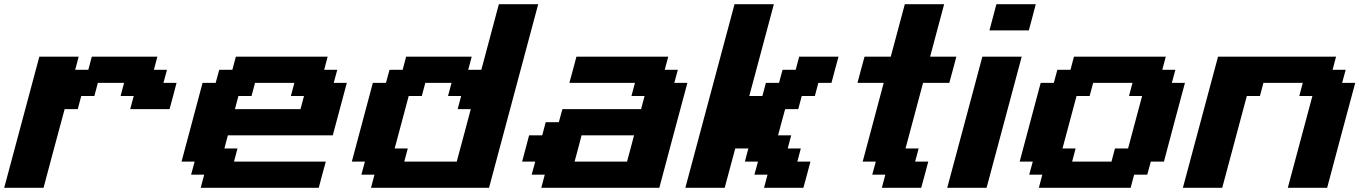

<svg xmlns="http://www.w3.org/2000/svg" viewBox="-20 -895 6478 915"><path d="M0 0H187.5Q204.1 -62.5 237.5 -187.5Q271 -312.5 288.1 -375H350.6L367.2 -437.5H429.7L446.3 -500H571.3L554.7 -437.5H617.2L600.6 -375H788.1Q793.9 -395.5 804.9 -437.3Q815.9 -479 821.3 -500H758.8L775.9 -562.5H713.4L730 -625H417.5L400.9 -562.5H338.4L355 -625H167.5Q139.6 -520.5 83.7 -312.3Q27.8 -104 0 0Z M936.5 0H1499Q1504.4 -21 1515.6 -62.5Q1526.9 -104 1532.7 -125H1095.2L1111.8 -187.5H1049.3L1065.9 -250H1565.9Q1577.1 -292 1599.4 -375.2Q1621.6 -458.5 1632.8 -500H1570.3L1587.4 -562.5H1524.9L1541.5 -625H1104L1087.4 -562.5H1024.9L1007.8 -500H945.3Q928.7 -437.5 895.3 -312.5Q861.8 -187.5 845.2 -125H907.7L890.6 -62.5H953.1ZM1412.1 -375H1099.6L1116.2 -437.5H1178.7L1195.3 -500H1382.8L1366.2 -437.5H1428.7Z M1748 0H2310.5Q2349.6 -146 2427.7 -437.5Q2505.9 -729 2544.9 -875H2357.4L2273.9 -562.5H2211.4L2228 -625H1915.5L1898.9 -562.5H1836.4L1819.3 -500H1756.8Q1740.2 -437.5 1706.8 -312.5Q1673.3 -187.5 1656.7 -125H1719.2L1702.1 -62.5H1764.6ZM2156.7 -125H1906.7L1923.3 -187.5H1860.8Q1872.1 -229 1894.3 -312.3Q1916.5 -395.5 1927.7 -437.5H1990.2L2006.8 -500H2131.8L2115.2 -437.5H2177.7L2161.1 -375H2223.6Q2212.4 -333 2190.2 -249.8Q2168 -166.5 2156.7 -125Z M2559.6 0H3122.1Q3144 -83 3188.7 -250Q3233.4 -417 3255.9 -500H3193.4L3210.4 -562.5H3147.9L3164.6 -625H2727.1Q2721.7 -604 2710.4 -562.3Q2699.2 -520.5 2693.4 -500H3005.9L2989.3 -437.5H3051.8L3035.2 -375H2660.2L2643.1 -312.5H2580.6L2564 -250H2501.5Q2496.1 -229 2484.9 -187.3Q2473.6 -145.5 2468.3 -125H2530.8L2513.7 -62.5H2576.2ZM2968.3 -125H2718.3Q2724.1 -145.5 2735.1 -187.3Q2746.1 -229 2751.5 -250H3001.5Q2996.1 -229 2985.1 -187.3Q2974.1 -145.5 2968.3 -125Z M3621.1 0H3808.6Q3814.5 -21 3825.7 -62.5Q3836.9 -104 3842.3 -125H3779.8L3796.4 -187.5H3733.9L3750.5 -250H3688Q3693.4 -270.5 3704.6 -312.3Q3715.8 -354 3721.7 -375H3784.2L3800.8 -437.5H3863.3L3879.9 -500H3942.4Q3947.8 -520.5 3959 -562.3Q3970.2 -604 3976.1 -625H3788.6L3772 -562.5H3709.5L3692.4 -500H3629.9L3613.3 -437.5H3550.8L3668 -875H3480.5Q3441.4 -729 3363.3 -437.5Q3285.2 -146 3246.1 0H3433.6L3483.9 -187.5H3546.4L3529.8 -125H3592.3L3575.2 -62.5H3637.7Z M4182.6 0H4370.1Q4376 -21 4387.2 -62.5Q4398.4 -104 4403.8 -125H4341.3L4357.9 -187.5H4295.4L4378.9 -500H4503.9Q4509.8 -520.5 4521 -562.3Q4532.2 -604 4537.6 -625H4412.6Q4423.8 -667 4446 -750Q4468.3 -833 4479.5 -875H4292Q4280.8 -833 4258.5 -750Q4236.3 -667 4225.1 -625H4100.1Q4094.2 -604 4083 -562.3Q4071.8 -520.5 4066.4 -500H4191.4Q4174.8 -437.5 4141.4 -312.5Q4107.9 -187.5 4091.3 -125H4153.8L4136.7 -62.5H4199.2Z M4494.1 0H4681.6Q4709.5 -104 4765.4 -312.3Q4821.3 -520.5 4849.1 -625H4661.6Q4633.8 -520.5 4577.9 -312.3Q4522 -104 4494.1 0ZM4695.3 -750H4882.8Q4888.7 -771 4899.7 -812.5Q4910.6 -854 4916 -875H4728.5Q4723.1 -854 4711.9 -812.5Q4700.7 -771 4695.3 -750Z M4930.7 0H5368.2L5384.8 -62.5H5447.3L5464.4 -125H5526.9Q5543.5 -187.5 5576.7 -312.5Q5609.9 -437.5 5627 -500H5564.5L5581.5 -562.5H5519L5535.6 -625H5098.1L5081.5 -562.5H5019L5002 -500H4939.5Q4922.9 -437.5 4889.4 -312.5Q4856 -187.5 4839.4 -125H4901.9L4884.8 -62.5H4947.3ZM5276.9 -125H5089.4L5106 -187.5H5043.5Q5054.7 -229 5076.9 -312.3Q5099.1 -395.5 5110.4 -437.5H5172.9L5189.5 -500H5377L5360.4 -437.5H5422.9Q5411.6 -396 5389.4 -312.5Q5367.2 -229 5356 -187.5H5293.5Z M6117.2 0H6304.7Q6326.7 -83 6371.3 -250Q6416 -417 6438.5 -500H6376L6393.1 -562.5H6330.6L6347.2 -625H5784.7Q5756.8 -520.5 5700.9 -312.3Q5645 -104 5617.2 0H5804.7L5921.9 -437.5H5984.4L6001 -500H6188.5L6171.9 -437.5H6234.4Z"/></svg>

Font: Faithful 32x
Style: SemiboldOblique
Weight: 400
Foundry: Faithful Resource Pack
Version: Version 1.0; January 27, 2023